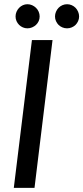

<svg xmlns="http://www.w3.org/2000/svg" viewBox="-20 -912 404 932"><path d="M47 0ZM147.5 0H47L135 -717.5H235ZM172.5 -832Q172.5 -820 167.8 -809.5Q163 -799 154.8 -791.2Q146.5 -783.5 135.8 -779Q125 -774.5 113 -774.5Q101.5 -774.5 91 -779Q80.5 -783.5 72.8 -791.2Q65 -799 60.2 -809.5Q55.5 -820 55.5 -832Q55.5 -844 60.2 -855Q65 -866 72.8 -874Q80.5 -882 91 -886.8Q101.5 -891.5 113 -891.5Q125 -891.5 135.8 -886.8Q146.5 -882 154.8 -874Q163 -866 167.8 -855Q172.5 -844 172.5 -832ZM364 -832Q364 -820 359.2 -809.5Q354.5 -799 346.8 -791.2Q339 -783.5 328.2 -779Q317.5 -774.5 305.5 -774.5Q293.5 -774.5 282.8 -779Q272 -783.5 264.2 -791.2Q256.5 -799 251.8 -809.5Q247 -820 247 -832Q247 -844 251.8 -855Q256.5 -866 264.2 -874Q272 -882 282.8 -886.8Q293.5 -891.5 305.5 -891.5Q317.5 -891.5 328.2 -886.8Q339 -882 346.8 -874Q354.5 -866 359.2 -855Q364 -844 364 -832Z"/></svg>

Font: Lato Medium
Style: Italic
Weight: 500
Italic angle: -7°
Designer: Lukasz Dziedzic
Foundry: tyPoland Lukasz Dziedzic
Version: Version 2.006; 2014-01-15